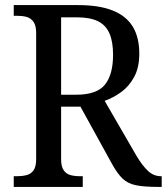

<svg xmlns="http://www.w3.org/2000/svg" viewBox="-20 -734 655 754"><path d="M34 0V-42H48Q68 -42 85 -46.5Q102 -51 112 -65.5Q122 -80 122 -109V-604Q122 -634 111.5 -648.5Q101 -663 84.5 -667.5Q68 -672 48 -672H34V-714H287Q369 -714 422 -693Q475 -672 501 -630Q527 -588 527 -523Q527 -469 507 -432Q487 -395 456 -372.5Q425 -350 391 -338L516 -122Q540 -82 562 -62Q584 -42 612 -42H615V0H601Q546 0 514 -6.5Q482 -13 461.5 -32.5Q441 -52 420 -90L296 -315H220V-109Q220 -80 230 -65.5Q240 -51 256.5 -46.5Q273 -42 294 -42H305V0ZM279 -362Q360 -362 392 -401.5Q424 -441 424 -519Q424 -571 409.5 -603.5Q395 -636 364 -651Q333 -666 281 -666H220V-362Z"/></svg>

Font: Noto Serif SemiCondensed
Style: Regular
Weight: 400
Width: 4
Designer: Monotype Design Team
Foundry: Monotype Imaging Inc.
Version: Version 2.013